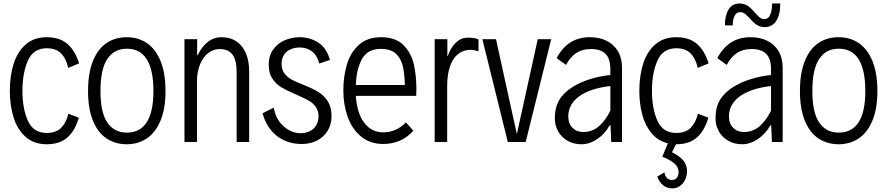

<svg xmlns="http://www.w3.org/2000/svg" viewBox="-20 -804 5022 1087"><path d="M35.6 -289.6Q35.6 -375 57.4 -443.4Q79.1 -511.7 126 -552.5Q172.9 -593.3 244.6 -593.3Q317.4 -593.3 361.3 -555.7Q405.3 -518.1 427.7 -445.3L366.2 -419.4Q354.5 -473.1 325.4 -502Q296.4 -530.8 244.6 -530.8Q168.5 -530.8 137.7 -460.2Q106.9 -389.6 106.9 -289.6Q106.9 -190.4 137.7 -120.8Q168.5 -51.3 244.6 -51.3Q297.4 -51.3 326.2 -80.3Q355 -109.4 367.2 -160.2L426.3 -137.7Q404.8 -63.5 361.3 -25.4Q317.9 12.7 244.6 12.7Q172.9 12.7 126 -28.3Q79.1 -69.3 57.4 -137.7Q35.6 -206.1 35.6 -289.6Z M478.5 -288.6Q478.5 -390.1 506.1 -458.5Q533.7 -526.9 582.8 -560.1Q631.8 -593.3 697.8 -593.3Q762.2 -593.3 811.5 -560.1Q860.8 -526.9 888.9 -458.5Q917 -390.1 917 -288.6Q917 -189 888.9 -121.3Q860.8 -53.7 811.5 -20.5Q762.2 12.7 697.8 12.7Q632.3 12.7 583 -20.3Q533.7 -53.2 506.1 -120.8Q478.5 -188.5 478.5 -288.6ZM848.6 -288.6Q848.6 -528.3 697.8 -528.3Q627 -528.3 587.9 -470.7Q548.8 -413.1 548.8 -288.6Q548.8 -166.5 587.9 -109.9Q627 -53.2 697.8 -53.2Q848.6 -53.2 848.6 -288.6Z M1024.4 -582H1096.2V-492.2H1099.6Q1122.1 -539.6 1156 -566.4Q1189.9 -593.3 1234.9 -593.3Q1282.7 -593.3 1317.9 -570.1Q1353 -546.9 1371.8 -503.4Q1390.6 -460 1390.6 -399.9V0H1319.8V-393.1Q1319.8 -465.3 1295.7 -495.8Q1271.5 -526.4 1224.6 -526.4Q1187.5 -526.4 1158 -503.2Q1128.4 -480 1111.8 -438.2Q1095.2 -396.5 1095.2 -342.3V0H1024.4Z M1466.3 -162.6 1529.8 -194.3Q1537.1 -149.9 1560.8 -116.9Q1584.5 -84 1616.5 -66.9Q1648.4 -49.8 1680.7 -49.8Q1709.5 -49.8 1732.9 -60.8Q1756.3 -71.8 1769.8 -93.5Q1783.2 -115.2 1783.2 -145.5Q1783.2 -177.2 1767.8 -198.7Q1752.4 -220.2 1729.2 -233.6Q1706.1 -247.1 1664.6 -265.1L1650.4 -271.5Q1600.6 -293 1571.5 -310.5Q1542.5 -328.1 1522 -358.9Q1501.5 -389.6 1501.5 -436.5Q1501.5 -489.7 1527.6 -525.1Q1553.7 -560.5 1593.8 -576.9Q1633.8 -593.3 1676.3 -593.3Q1734.4 -593.3 1781.7 -563Q1829.1 -532.7 1848.1 -464.8L1787.6 -444.3Q1774.4 -492.7 1745.1 -513.9Q1715.8 -535.2 1677.2 -535.2Q1650.9 -535.2 1627.4 -525.9Q1604 -516.6 1589.1 -495.6Q1574.2 -474.6 1574.2 -441.9Q1574.2 -409.2 1591.3 -387.2Q1608.4 -365.2 1633.5 -352.1Q1658.7 -338.9 1702.6 -321.8Q1752.9 -301.8 1785.4 -281.2Q1817.9 -260.7 1837.4 -228Q1856.9 -195.3 1856.9 -146.5Q1856.9 -100.1 1835.2 -64.2Q1813.5 -28.3 1775.1 -8.5Q1736.8 11.2 1689 11.2Q1606 11.2 1547.6 -34.4Q1489.3 -80.1 1466.3 -162.6Z M2336.4 -261.2H1994.6Q1997.6 -205.1 2015.1 -158.2Q2032.7 -111.3 2066.9 -83Q2101.1 -54.7 2150.9 -54.7Q2223.1 -54.7 2278.3 -111.3L2320.3 -63.5Q2282.7 -23.4 2240.2 -6.1Q2197.8 11.2 2150.9 11.2Q2075.2 11.2 2023.9 -31.2Q1972.7 -73.7 1948.2 -142.8Q1923.8 -211.9 1923.8 -292Q1923.8 -372.1 1944.3 -439.9Q1964.8 -507.8 2012.5 -550.5Q2060.1 -593.3 2137.2 -593.3Q2219.7 -593.3 2263.9 -549.1Q2308.1 -504.9 2322.8 -440.4Q2337.4 -376 2337.4 -296.4Q2337.4 -271.5 2336.4 -261.2ZM1994.6 -322.8H2272Q2270.5 -391.1 2258.8 -435.1Q2247.1 -479 2217.8 -503.2Q2188.5 -527.3 2135.3 -527.3Q2061.5 -527.3 2029.5 -470Q1997.6 -412.6 1994.6 -322.8Z M2440.9 -582H2512.7V-487.3H2515.1Q2532.2 -536.6 2561.8 -563.7Q2591.3 -590.8 2628.4 -590.8Q2668.5 -590.8 2689 -580.6V-513.7Q2661.1 -522 2642.6 -522Q2636.7 -522 2634.3 -521.5Q2575.2 -516.1 2543.5 -462.9Q2511.7 -409.7 2511.7 -313.5V0H2440.9Z M3100.6 -582 2956.1 0H2855L2710.9 -582H2788.1L2857.4 -266.1L2906.2 -44.9L3024.4 -582Z M3501.5 -420.4V0H3440.4L3436.5 -94.2H3431.2Q3405.3 -46.4 3361.6 -16.8Q3317.9 12.7 3272 12.7Q3228 12.7 3193.6 -6.8Q3159.2 -26.4 3140.1 -60.1Q3121.1 -93.8 3121.1 -134.3Q3121.1 -195.8 3146.5 -238.3Q3171.9 -280.8 3223.1 -312.5Q3264.2 -337.9 3318.1 -355.2Q3372.1 -372.6 3435.5 -379.4V-410.2Q3435.5 -472.2 3408 -499.3Q3380.4 -526.4 3325.7 -526.4Q3276.4 -526.4 3242.7 -504.2Q3209 -481.9 3184.6 -436.5L3131.3 -475.1Q3163.6 -535.2 3210 -564.2Q3256.3 -593.3 3319.8 -593.3Q3372.6 -593.3 3413.6 -573.5Q3454.6 -553.7 3478 -514.6Q3501.5 -475.6 3501.5 -420.4ZM3435.5 -177.7V-316.9Q3381.8 -311 3335.4 -296.1Q3289.1 -281.2 3256.3 -256.8Q3228 -235.8 3212.6 -207.5Q3197.3 -179.2 3197.3 -144.5Q3197.3 -104.5 3220.9 -80.6Q3244.6 -56.6 3281.2 -56.6Q3334 -56.6 3371.8 -90.3Q3409.7 -124 3435.5 -177.7Z M3931.2 -160.2 3990.2 -137.7Q3968.8 -63.5 3925.3 -25.4Q3881.8 12.7 3808.6 12.7H3807.1L3784.2 58.1Q3827.6 79.1 3848.6 104.5Q3869.6 129.9 3869.6 165Q3869.6 189.9 3859.4 212.4Q3849.1 234.9 3829.6 248.8Q3810.1 262.7 3784.7 262.7Q3754.9 262.7 3733.4 244.1Q3711.9 225.6 3701.2 195.8L3741.2 171.9Q3745.1 191.9 3755.6 203.4Q3766.1 214.8 3783.7 214.8Q3803.2 214.8 3812.5 201.7Q3821.8 188.5 3821.8 170.9Q3821.8 142.6 3798.3 121.8Q3774.9 101.1 3729.5 83L3761.2 7.3Q3706.1 -5.9 3669.7 -48.8Q3633.3 -91.8 3616.5 -153.8Q3599.6 -215.8 3599.6 -289.6Q3599.6 -375 3621.3 -443.4Q3643.1 -511.7 3689.9 -552.5Q3736.8 -593.3 3808.6 -593.3Q3881.3 -593.3 3925.3 -555.7Q3969.2 -518.1 3991.7 -445.3L3930.2 -419.4Q3918.5 -473.1 3889.4 -502Q3860.4 -530.8 3808.6 -530.8Q3732.4 -530.8 3701.7 -460.2Q3670.9 -389.6 3670.9 -289.6Q3670.9 -190.4 3701.7 -120.8Q3732.4 -51.3 3808.6 -51.3Q3861.3 -51.3 3890.1 -80.3Q3918.9 -109.4 3931.2 -160.2Z M4411.1 -420.4V0H4350.1L4346.2 -94.2H4340.8Q4314.9 -46.4 4271.2 -16.8Q4227.5 12.7 4181.6 12.7Q4137.7 12.7 4103.3 -6.8Q4068.8 -26.4 4049.8 -60.1Q4030.8 -93.8 4030.8 -134.3Q4030.8 -195.8 4056.2 -238.3Q4081.5 -280.8 4132.8 -312.5Q4173.8 -337.9 4227.8 -355.2Q4281.7 -372.6 4345.2 -379.4V-410.2Q4345.2 -472.2 4317.6 -499.3Q4290 -526.4 4235.4 -526.4Q4186 -526.4 4152.3 -504.2Q4118.7 -481.9 4094.2 -436.5L4041 -475.1Q4073.2 -535.2 4119.6 -564.2Q4166 -593.3 4229.5 -593.3Q4282.2 -593.3 4323.2 -573.5Q4364.3 -553.7 4387.7 -514.6Q4411.1 -475.6 4411.1 -420.4ZM4345.2 -177.7V-316.9Q4291.5 -311 4245.1 -296.1Q4198.7 -281.2 4166 -256.8Q4137.7 -235.8 4122.3 -207.5Q4106.9 -179.2 4106.9 -144.5Q4106.9 -104.5 4130.6 -80.6Q4154.3 -56.6 4190.9 -56.6Q4243.7 -56.6 4281.5 -90.3Q4319.3 -124 4345.2 -177.7ZM4225.6 -698.7Q4209 -717.3 4197 -726.3Q4185.1 -735.4 4170.4 -735.4Q4148.9 -735.4 4138.2 -712.9Q4127.4 -690.4 4128.4 -660.2H4084Q4084 -715.3 4104.5 -749.8Q4125 -784.2 4167 -784.2Q4186.5 -784.2 4201.7 -777.1Q4216.8 -770 4227.8 -759.8Q4238.8 -749.5 4253.4 -732.9Q4270 -713.9 4281.5 -704.8Q4293 -695.8 4307.6 -695.8Q4329.6 -695.8 4340.3 -719.7Q4351.1 -743.7 4351.1 -784.2H4397.5Q4397.5 -719.2 4374 -684.8Q4350.6 -650.4 4309.1 -650.4Q4290.5 -650.4 4275.9 -657.2Q4261.2 -664.1 4250.5 -673.6Q4239.7 -683.1 4225.6 -698.7Z M4508.8 -288.6Q4508.8 -390.1 4536.4 -458.5Q4564 -526.9 4613 -560.1Q4662.1 -593.3 4728 -593.3Q4792.5 -593.3 4841.8 -560.1Q4891.1 -526.9 4919.2 -458.5Q4947.3 -390.1 4947.3 -288.6Q4947.3 -189 4919.2 -121.3Q4891.1 -53.7 4841.8 -20.5Q4792.5 12.7 4728 12.7Q4662.6 12.7 4613.3 -20.3Q4564 -53.2 4536.4 -120.8Q4508.8 -188.5 4508.8 -288.6ZM4878.9 -288.6Q4878.9 -528.3 4728 -528.3Q4657.2 -528.3 4618.2 -470.7Q4579.1 -413.1 4579.1 -288.6Q4579.1 -166.5 4618.2 -109.9Q4657.2 -53.2 4728 -53.2Q4878.9 -53.2 4878.9 -288.6Z"/></svg>

Font: Decalotype Light
Style: Regular
Weight: 300
Designer: Alfredo Marco Pradil
Foundry: Alfredo Marco Pradil
Version: Version 1.0